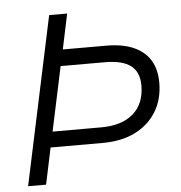

<svg xmlns="http://www.w3.org/2000/svg" viewBox="-51 -749 752 797"><g transform="rotate(-5 325.0 -350.0)"><path d="M34 0 183 -700H258L227 -553H407Q475 -553 521 -533Q567 -513 590.5 -475Q614 -437 614 -381Q614 -312 582.5 -260.5Q551 -209 494 -180.5Q437 -152 359 -152H141L109 0ZM155 -217H358Q444 -217 491.5 -258.5Q539 -300 539 -376Q539 -432 504 -458.5Q469 -485 396 -485H212Z"/></g></svg>

Font: Red Hat Text VF
Style: Italic
Weight: 400
Italic angle: -12°
Designer: Pentagram, MCKL
Foundry: Pentagram, MCKL
Version: Version 1.023